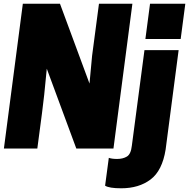

<svg xmlns="http://www.w3.org/2000/svg" viewBox="-20 -800 1018 1034"><path d="M633 214Q568 214 546 200L566 50Q582 56 611 56Q642 56 663.5 43Q685 30 690 -15L758 -530H942L872 5Q854 119 791 166.5Q728 214 633 214ZM953 -590H763L788 -780H978ZM591 0H391L232 -430L218 -289Q213 -238 181 0H1L103 -780H303L462 -350L476 -500L513 -780H693Z"/></svg>

Font: Tanohe Sans ExtraBold
Style: Italic
Weight: 800
Designer: Village Type and Design LLC & Cristiano Sobral
Foundry: Cooper Hewitt Smithsonian Design Museum
Version: Version 1.00;September 29, 2021;FontCreator 13.0.0.2655 64-b